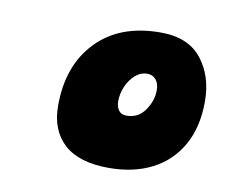

<svg xmlns="http://www.w3.org/2000/svg" viewBox="-49 -774 525 447"><g transform="rotate(10 213.5 -550.0)"><path d="M233 -384Q162.5 -384 127.2 -416.2Q92 -448.5 92 -506.5Q92 -601.5 146.8 -658.5Q201.5 -715.5 298 -715.5Q363.5 -715.5 395.2 -675.2Q427 -635 427 -575Q427 -514.5 403 -471.8Q379 -429 335.5 -406.5Q292 -384 233 -384ZM252.5 -511Q280.5 -511 296.2 -533.8Q312 -556.5 312 -581.5Q312 -597.5 304.2 -606.5Q296.5 -615.5 284 -615.5Q268 -615.5 255.2 -604Q242.5 -592.5 235.2 -575.5Q228 -558.5 228 -541Q228 -528 234 -519.5Q240 -511 252.5 -511Z"/></g></svg>

Font: Grandstander Thin Black
Style: Italic
Weight: 900
Italic angle: -15°
Version: Version 1.200